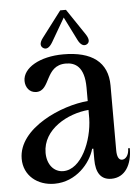

<svg xmlns="http://www.w3.org/2000/svg" viewBox="-52 -740 576 797"><g transform="rotate(-5 236.0 -341.5)"><path d="M380 16C437 16 467 -35 467 -104H460C460 -74 445 -59 431 -59C417 -59 410 -74 410 -100V-370C410 -468 344 -516 226 -516C127 -516 56 -474 56 -420C56 -394 72 -370 101 -370C162 -370 144 -477 233 -477C271 -477 310 -458 310 -370V-314C202 -306 16 -227 16 -99C16 -29 72 16 143 16C234 16 295 -57 311 -115H316V-70C316 -15 336 16 380 16ZM117 -115C117 -213 223 -270 310 -277V-242C308 -149 259 -33 184 -33C145 -33 117 -66 117 -115ZM146 -549C158 -542 171 -548 184 -570L241 -668L290 -570C301 -548 315 -542 327 -549C339 -556 340 -570 325 -592L253 -699H229L147 -591C131 -570 134 -556 146 -549Z"/></g></svg>

Font: RL Madena
Style: Regular
Weight: 400
Designer: I Kadek Wantara Putra
Foundry: Roughlines ID
Version: Version 1.000;Glyphs 3.1.2 (3151)